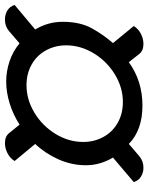

<svg xmlns="http://www.w3.org/2000/svg" viewBox="68 -739 599 775"><g transform="rotate(-90 367.5 -351.5)"><path d="M174 -131 125 -89Q105 -72 78 -72Q58 -72 42 -82Q26 -92 20 -111L119 -195Q88 -247 88 -304Q88 -362 112 -415.5Q136 -469 174 -509L105 -592Q117 -611 137 -621Q157 -631 177 -631Q204 -631 217 -615L252 -572Q292 -598 337.5 -612Q383 -626 426 -626Q467 -626 507.5 -612.5Q548 -599 580 -572L630 -615Q649 -631 676 -631Q697 -631 713 -621Q729 -611 735 -592L636 -509Q667 -457 667 -398Q667 -327 640 -279Q613 -231 581 -195L650 -111Q638 -92 618 -82Q598 -72 578 -72Q550 -72 537 -89L504 -131Q428 -76 329 -76Q230 -76 174 -131ZM572 -384Q572 -428 552 -465Q532 -502 495 -523Q458 -544 411 -544Q353 -544 300 -512Q247 -480 214.5 -427Q182 -374 182 -315Q182 -271 202 -234Q222 -197 259 -176Q296 -155 343 -155Q402 -155 455 -187.5Q508 -220 540 -273Q572 -326 572 -384Z"/></g></svg>

Font: K2D
Style: Italic
Weight: 400
Italic angle: -10°
Designer: Katatrad Aksorn Co.,Ltd.
Foundry: Cadson Demak Co.,Ltd.
Version: Version 1.000; ttfautohint (v1.6)